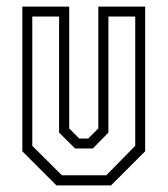

<svg xmlns="http://www.w3.org/2000/svg" viewBox="-20 -560 506 580"><path d="M150.5 0 47.5 -103V-540H189V-172L219.5 -141.5H246.5L277 -172V-540H418.5V-103L315.5 0ZM167 -30.5H301L388.5 -119.5V-510H307.5V-159.5L260.5 -111.5H207L158.5 -159.5V-510H77.5V-119.5Z"/></svg>

Font: Tourney Condensed Light
Style: Regular
Weight: 300
Width: 3
Designer: Tyler Finck
Foundry: Etcetera Type Co
Version: Version 1.010; ttfautohint (v1.8.3)